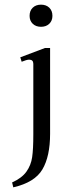

<svg xmlns="http://www.w3.org/2000/svg" viewBox="-20 -678 317 824"><path d="M107 -610Q107 -632 120.5 -645Q134 -658 156 -658Q178 -658 191.5 -645Q205 -632 205 -610Q205 -589 191.5 -576Q178 -563 156 -563Q134 -563 120.5 -576Q107 -589 107 -610ZM32 105Q74 86 93.5 58.5Q113 31 118 -3.5Q123 -38 123 -101V-404Q123 -422 105 -422Q95 -422 73 -413L67 -432L173 -472H195V-104Q195 -7 162 49Q129 105 37 126Z"/></svg>

Font: Taviraj Light
Style: Regular
Weight: 300
Designer: Katatrad Team
Foundry: CadsonDemak
Version: Version 1.001